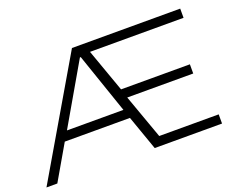

<svg xmlns="http://www.w3.org/2000/svg" viewBox="-114 -884 1337 1080"><g transform="rotate(-20 555.0 -344.0)"><path d="M-4 0 399 -688H1047V-633H487L579 -375H991V-320H596L691 -55H1047V0H644L571 -207H181L61 0ZM214 -262H552L428 -623H423Z"/></g></svg>

Font: Saira Expanded Light
Style: Regular
Weight: 300
Width: 7
Designer: Hector Gatti with collaboration of the Omnibus-Type team
Foundry: Omnibus-Type
Version: Version 1.101